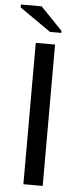

<svg xmlns="http://www.w3.org/2000/svg" viewBox="-59 -899 396 931"><g transform="rotate(5 139.0 -433.5)"><path d="M186 0H92V-688H186ZM211 -747H156L4 -853V-867H105L211 -757Z"/></g></svg>

Font: Libra Sans
Style: Regular
Weight: 400
Foundry: Context Ltd
Version: Version 1.002